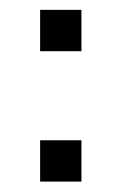

<svg xmlns="http://www.w3.org/2000/svg" viewBox="-20 -587 242 381"><path d="M59.6 -567.4Q86.9 -567.4 141.6 -567.4Q141.6 -540 141.6 -485.4Q114.3 -485.4 59.6 -485.4Q59.6 -512.7 59.6 -567.4ZM59.6 -308.6Q86.9 -308.6 141.6 -308.6Q141.6 -281.2 141.6 -226.6Q114.3 -226.6 59.6 -226.6Q59.6 -253.9 59.6 -308.6Z"/></svg>

Font: CtripNumber regular
Style: Regular
Weight: 400
Version: Version 1.0